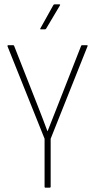

<svg xmlns="http://www.w3.org/2000/svg" viewBox="-20 -863 437 883"><path d="M188 0Q185 0 185 -4V-225L15 -649Q13 -655 18 -655H41Q44 -655 45 -652L156 -370Q167 -342 177.5 -314.5Q188 -287 198 -260H199Q210 -287 220.5 -314.5Q231 -342 242 -369L353 -652Q354 -655 357 -655H380Q385 -655 382 -649L213 -225V-4Q213 0 209 0ZM168 -728Q163 -728 166 -733L225 -839Q227 -843 231 -843H253Q259 -843 255 -837L192 -731Q190 -728 186 -728Z"/></svg>

Font: Sofia Sans Cond ExtraLight
Style: Regular
Weight: 200
Width: 3
Designer: Botio Nikoltchev, Ani Petrova
Foundry: lettersoup
Version: Version 4.100; ttfautohint (v1.8.3)